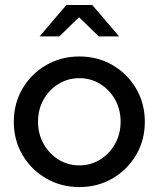

<svg xmlns="http://www.w3.org/2000/svg" viewBox="-20 -747 642 777"><path d="M301 10Q227.1 10 166.6 -25Q106.1 -60.1 71 -120Q35.9 -180 35.9 -254.1Q35.9 -328.3 71 -388.3Q106.1 -448.3 166.6 -483.4Q227.1 -518.5 301 -518.5Q375.6 -518.5 435.6 -483.5Q495.7 -448.4 530.9 -388.4Q566.1 -328.4 566.1 -254.2Q566.1 -179.9 530.9 -120Q495.7 -60.1 435.6 -25Q375.6 10 301 10ZM301 -77.8Q347.9 -77.8 385.7 -101.4Q423.5 -125.1 445.8 -165.1Q468.1 -205 468.1 -254.1Q468.1 -304.1 445.8 -343.8Q423.5 -383.5 385.6 -407.1Q347.7 -430.7 301 -430.7Q254.4 -430.7 216.5 -407.1Q178.5 -383.5 156.2 -343.8Q133.9 -304.2 133.9 -254.1Q133.9 -205.1 156.2 -165.1Q178.5 -125.1 216.4 -101.4Q254.4 -77.8 301 -77.8ZM379.6 -599.8 299.7 -677.2 220.5 -599.8H140.2L248.6 -726.7H353.4L461.8 -599.8Z"/></svg>

Font: Red Hat Display VF
Style: Regular
Weight: 300
Designer: Pentagram, MCKL
Foundry: Pentagram, MCKL
Version: Version 1.023